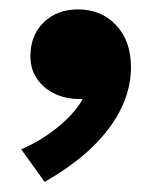

<svg xmlns="http://www.w3.org/2000/svg" viewBox="-20 -198 328 398"><path d="M72.5 179 24 111.5Q67.5 92.5 101.8 64Q136 35.5 151.5 7Q122 8.5 97.2 -2Q72.5 -12.5 57.8 -33Q43 -53.5 43 -81.5Q43 -125 70.8 -151.8Q98.5 -178.5 141.5 -178.5Q190 -178.5 220.8 -145.8Q251.5 -113 251.5 -58.5Q251.5 -16 231.8 25.5Q212 67 172.5 105.8Q133 144.5 72.5 179Z"/></svg>

Font: Geologica Roman
Style: Bold
Weight: 700
Designer: Sindre Bremnes, Frode Helland
Foundry: Monokrom Skriftforlag AS
Version: Version 1.010;gftools[0.9.28]